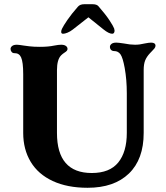

<svg xmlns="http://www.w3.org/2000/svg" viewBox="-20 -880 787 910"><path d="M90 -250V-528Q90 -586 80 -608Q71 -628 50 -628H48Q40 -628 35 -634Q30 -640 30 -648Q30 -656 37.5 -662Q45 -668 60 -668Q69 -668 93 -664Q99 -663 119.5 -660.5Q140 -658 169 -658Q209 -658 237 -664Q257 -668 270 -668Q284 -668 292 -662.5Q300 -657 300 -648Q300 -643 296.5 -639Q293 -635 285 -630Q277 -625 270 -618Q250 -598 250 -548V-250Q250 -60 415 -60Q500 -60 540.5 -110Q581 -160 581 -250V-438Q581 -502 571 -558Q562 -607 551 -622.5Q540 -638 521 -638Q512 -638 506.5 -643.5Q501 -649 501 -658Q501 -666 508.5 -672Q516 -678 531 -678Q541 -678 567 -674Q597 -668 620 -668Q642 -668 666 -674Q686 -678 696 -678Q717 -678 717 -663Q717 -657 712 -650.5Q707 -644 701 -638.5Q695 -633 691 -628Q675 -611 668 -593.5Q661 -576 661 -548V-250Q661 -125 591 -57.5Q521 10 395 10Q299 10 230 -22Q161 -54 125.5 -113Q90 -172 90 -250ZM270 -729Q270 -736 274 -744Q280 -757 299.5 -785.5Q319 -814 349 -848Q359 -860 379 -860H419Q439 -860 447 -850Q481 -811 499 -783.5Q517 -756 521 -745Q523 -737 523 -735Q523 -728 520 -724Q517 -720 512 -720Q496 -720 470 -741L399 -798L325 -740Q312 -730 299.5 -725Q287 -720 279 -720Q270 -720 270 -729Z"/></svg>

Font: Raigarh
Style: Bold
Weight: 700
Designer: jaikishan Patel
Foundry: MagicType
Version: Version 1.000